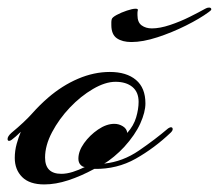

<svg xmlns="http://www.w3.org/2000/svg" viewBox="-40 -478 578 507"><path d="M77 9Q38 9 18.5 -10.5Q-1 -30 -1 -61Q-1 -80 4 -98Q9 -116 15 -130Q8 -123 1.5 -117.5Q-5 -112 -9 -109Q-13 -106 -16 -106Q-20 -106 -20 -111Q-20 -118 -10 -127Q25 -156 45 -178.5Q65 -201 87 -220Q124 -252 166 -270Q208 -288 250 -288Q294 -288 319 -267Q344 -246 344 -205Q344 -182 330.5 -152Q317 -122 288 -90Q276 -77 261 -64.5Q246 -52 235 -46Q284 -51 327 -80.5Q370 -110 404 -139Q409 -142 411 -142Q416 -142 416 -137Q416 -133 411 -128Q368 -87 318.5 -59Q269 -31 209 -32Q174 -13 140.5 -2Q107 9 77 9ZM122 -19Q136 -19 152 -24Q168 -29 184 -37Q178 -37 172.5 -43Q167 -49 167 -59Q167 -79 182 -100Q197 -121 219 -136Q241 -151 262 -151Q274 -151 284.5 -144.5Q295 -138 296 -127Q313 -146 319.5 -168Q326 -190 326 -209Q326 -235 309.5 -248.5Q293 -262 265 -262Q238 -262 205.5 -243Q173 -224 144.5 -194Q116 -164 97.5 -129Q79 -94 79 -62Q79 -19 122 -19ZM307 -367Q283 -367 268.5 -377Q254 -387 254 -412Q254 -416 254 -419.5Q254 -423 255 -427Q256 -432 268 -438.5Q280 -445 295 -450Q310 -455 318 -455Q325 -455 324 -451Q323 -447 323 -444Q323 -441 323 -438Q323 -419 334 -411Q345 -403 361 -403Q382 -403 409 -412Q436 -421 461 -433.5Q486 -446 502 -455Q507 -458 512 -458Q518 -458 518 -453Q517 -450 511 -446Q488 -429 451 -410.5Q414 -392 375.5 -379.5Q337 -367 307 -367Z"/></svg>

Font: Arizonia
Style: Regular
Weight: 400
Designer: Robert E. Leuschke
Foundry: Robert E. Leuschke
Version: Version 1.010; ttfautohint (v1.8.4.7-5d5b)